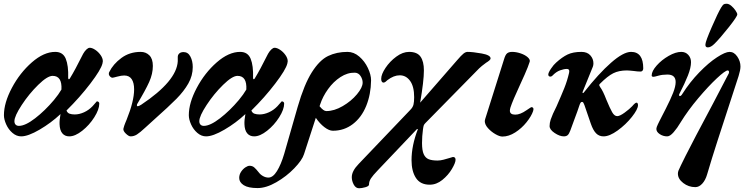

<svg xmlns="http://www.w3.org/2000/svg" viewBox="-20 -714 3998 1025"><path d="M1 -99Q1 -165 43.5 -245Q86 -325 150 -381Q214 -437 275 -437Q316 -437 331 -400.5Q346 -364 344 -298Q344 -291 348 -291Q351 -291 354 -297Q379 -337 424 -427Q432 -441 441.5 -450Q451 -459 459 -459Q472 -459 488.5 -448Q505 -437 517 -420Q529 -403 529 -387Q529 -383 527 -375Q519 -342 462.5 -268Q406 -194 335 -124Q340 -111 351.5 -107Q363 -103 379 -103Q403 -103 428.5 -114.5Q454 -126 474 -147Q483 -157 489 -164Q495 -171 497 -173Q502 -173 506 -170Q510 -167 510 -161Q510 -130 483.5 -88Q457 -46 419 -16Q381 14 350 14Q326 14 312.5 -2.5Q299 -19 298 -51Q297 -72 303 -105Q253 -58 191.5 -22Q130 14 93 14Q68 14 46.5 -4.5Q25 -23 13 -50Q1 -77 1 -99ZM268 -180Q293 -210 308 -236Q312 -309 261 -309Q233 -309 184 -261Q135 -213 96 -153.5Q57 -94 57 -67Q57 -55 63.5 -48.5Q70 -42 81 -42Q115 -42 167.5 -82.5Q220 -123 268 -180Z M639 -28Q643 -44 648.5 -57Q654 -70 656 -75Q696 -174 696 -237Q696 -272 683 -291.5Q670 -311 643 -311Q628 -311 606 -305Q584 -299 580 -299Q574 -299 567.5 -305.5Q561 -312 561 -320Q561 -326 563 -329Q584 -372 628 -404.5Q672 -437 731 -437Q759 -437 777.5 -418.5Q796 -400 796 -362Q796 -320 776.5 -276.5Q757 -233 712 -158Q709 -147 714 -147Q722 -147 734 -155Q923 -281 929 -387V-410Q929 -421 937 -428.5Q945 -436 960 -436Q984 -436 996.5 -412Q1009 -388 1009 -356Q1009 -310 985.5 -268.5Q962 -227 922 -186.5Q882 -146 800 -73L756 -33Q727 -6 711 4Q695 14 677 14Q667 14 651.5 -1Q636 -16 639 -28Z M988 -99Q988 -165 1030.5 -245Q1073 -325 1137 -381Q1201 -437 1262 -437Q1303 -437 1318 -400.5Q1333 -364 1331 -298Q1331 -291 1335 -291Q1338 -291 1341 -297Q1366 -337 1411 -427Q1419 -441 1428.5 -450Q1438 -459 1446 -459Q1459 -459 1475.5 -448Q1492 -437 1504 -420Q1516 -403 1516 -387Q1516 -383 1514 -375Q1506 -342 1449.5 -268Q1393 -194 1322 -124Q1327 -111 1338.5 -107Q1350 -103 1366 -103Q1390 -103 1415.5 -114.5Q1441 -126 1461 -147Q1470 -157 1476 -164Q1482 -171 1484 -173Q1489 -173 1493 -170Q1497 -167 1497 -161Q1497 -130 1470.5 -88Q1444 -46 1406 -16Q1368 14 1337 14Q1313 14 1299.5 -2.5Q1286 -19 1285 -51Q1284 -72 1290 -105Q1240 -58 1178.5 -22Q1117 14 1080 14Q1055 14 1033.5 -4.5Q1012 -23 1000 -50Q988 -77 988 -99ZM1255 -180Q1280 -210 1295 -236Q1299 -309 1248 -309Q1220 -309 1171 -261Q1122 -213 1083 -153.5Q1044 -94 1044 -67Q1044 -55 1050.5 -48.5Q1057 -42 1068 -42Q1102 -42 1154.5 -82.5Q1207 -123 1255 -180Z M1961 -285Q1960 -210 1935 -148.5Q1910 -87 1863.5 -51.5Q1817 -16 1757 -16Q1737 -16 1712 -35Q1687 -54 1666 -85L1603 109Q1593 141 1551 184.5Q1509 228 1455 259Q1401 290 1355 290Q1305 290 1281 274.5Q1257 259 1257 236Q1257 218 1267 203Q1277 188 1290 179.5Q1303 171 1312 171Q1327 171 1337 179.5Q1347 188 1362 207Q1371 219 1385 226.5Q1399 234 1413 234Q1437 234 1458.5 199.5Q1480 165 1497 108L1569 -143Q1604 -264 1645 -328.5Q1686 -393 1731.5 -415Q1777 -437 1835 -437Q1869 -437 1898 -412Q1927 -387 1944 -351Q1961 -315 1961 -285ZM1916 -273Q1916 -291 1905 -308Q1894 -325 1875 -326Q1835 -327 1797.5 -302.5Q1760 -278 1731.5 -238.5Q1703 -199 1689 -156L1686 -147Q1707 -121 1722 -121Q1764 -121 1809.5 -147.5Q1855 -174 1885.5 -210.5Q1916 -247 1916 -273Z M1858 232Q1858 199 1895 161L2170 -127Q2184 -141 2187.5 -156Q2191 -171 2191 -195Q2191 -252 2169.5 -282Q2148 -312 2114 -312Q2082 -312 2048 -286Q2045 -283 2039 -278Q2033 -273 2027 -273Q2022 -273 2018.5 -278Q2015 -283 2015 -293Q2015 -317 2038 -351.5Q2061 -386 2095.5 -411.5Q2130 -437 2164 -437Q2207 -437 2225 -411.5Q2243 -386 2243 -338Q2243 -282 2223 -166L2419 -391Q2443 -419 2454.5 -428Q2466 -437 2476 -437Q2504 -437 2551.5 -428.5Q2599 -420 2599 -402Q2599 -397 2592 -391Q2585 -385 2575 -379Q2549 -360 2538 -349L2250 -56Q2244 -50 2242 -44Q2240 -38 2238 -23Q2233 13 2233 50Q2233 89 2242 109Q2251 129 2268.5 136Q2286 143 2316 143Q2331 143 2348 138.5Q2365 134 2378 130Q2396 124 2398 124Q2412 124 2412 139Q2412 155 2392.5 188Q2373 221 2341.5 246.5Q2310 272 2274 272Q2224 272 2200.5 236Q2177 200 2177 141Q2177 63 2211 -25H2206L1997 195Q1971 222 1960.5 238Q1950 254 1950 271Q1950 280 1930.5 285.5Q1911 291 1897 291Q1879 291 1868.5 271.5Q1858 252 1858 232Z M2568 -68Q2568 -72 2570 -78L2671 -398Q2678 -422 2687.5 -429.5Q2697 -437 2714 -437Q2736 -437 2759.5 -429Q2783 -421 2797 -408.5Q2811 -396 2808 -385Q2800 -359 2781 -316Q2762 -273 2757 -263Q2717 -177 2705 -140Q2702 -130 2702 -123Q2702 -102 2731 -102Q2757 -102 2790 -125Q2798 -130 2806.5 -136Q2815 -142 2816 -142Q2828 -142 2828 -131Q2828 -129 2826 -121Q2817 -94 2791 -61.5Q2765 -29 2730.5 -7Q2696 15 2662 15Q2647 15 2624.5 2Q2602 -11 2585 -30Q2568 -49 2568 -68Z M2914 -41Q2914 -58 2920 -76Q2929 -103 2951 -146Q2977 -205 2992.5 -243.5Q3008 -282 3018 -325Q3019 -328 3019 -334Q3019 -346 3006 -346Q2991 -346 2970 -338.5Q2949 -331 2929 -310Q2924 -305 2918 -305Q2914 -305 2910.5 -307.5Q2907 -310 2907 -316Q2907 -326 2921.5 -347.5Q2936 -369 2949 -380Q2981 -409 3010 -423Q3039 -437 3084 -437Q3115 -437 3131.5 -418.5Q3148 -400 3148 -376Q3148 -366 3145 -358L3091 -225Q3090 -223 3090 -220Q3090 -217 3092 -217Q3095 -217 3099 -223Q3176 -321 3242 -379Q3308 -437 3349 -437Q3414 -437 3414 -349Q3414 -341 3410 -336.5Q3406 -332 3400 -332Q3383 -332 3364 -335Q3353 -336 3343.5 -337Q3334 -338 3327 -338Q3284 -338 3254 -323Q3224 -308 3183 -267Q3179 -263 3179 -260Q3179 -257 3184 -249Q3199 -229 3217 -182Q3236 -136 3248 -115Q3260 -94 3275 -94Q3289 -94 3315 -113Q3341 -132 3355 -147Q3371 -166 3378 -166Q3382 -166 3384 -162Q3386 -158 3386 -153Q3386 -131 3353.5 -90Q3321 -49 3277.5 -17.5Q3234 14 3202 14Q3178 14 3162 -2.5Q3146 -19 3134 -54L3100 -153Q3099 -154 3096 -162Q3093 -170 3087 -170Q3082 -170 3079 -165Q3076 -160 3072 -148Q3067 -131 3044 -70L3025 -18Q3018 1 3010.5 7.5Q3003 14 2990 14Q2968 14 2941 -4Q2914 -22 2914 -41Z M3599 213Q3599 205 3602 197Q3609 180 3640 118Q3678 42 3788 -164Q3871 -322 3871 -323Q3872 -325 3872 -329Q3872 -333 3870 -335.5Q3868 -338 3865 -338Q3852 -338 3807 -296Q3762 -254 3707.5 -189.5Q3653 -125 3613 -60Q3596 -31 3576.5 -8.5Q3557 14 3542 14Q3520 14 3502 2Q3484 -10 3484 -26Q3484 -30 3486 -36Q3491 -49 3500.5 -67.5Q3510 -86 3514 -94L3534 -133Q3560 -184 3573.5 -218.5Q3587 -253 3587 -276Q3587 -316 3543 -316Q3516 -316 3495 -310Q3474 -304 3469 -304Q3459 -304 3459 -311Q3459 -334 3485.5 -364Q3512 -394 3549.5 -415.5Q3587 -437 3617 -437Q3640 -437 3654.5 -421Q3669 -405 3669 -382Q3669 -353 3652.5 -311Q3636 -269 3607 -213Q3604 -208 3605.5 -204.5Q3607 -201 3609 -201Q3616 -201 3623 -213Q3663 -276 3713 -327.5Q3763 -379 3807.5 -408Q3852 -437 3875 -437Q3899 -437 3916 -412Q3933 -387 3933 -359Q3933 -340 3923 -308Q3912 -273 3854 -96Q3843 -63 3811 36Q3779 135 3755 217Q3746 248 3729 266.5Q3712 285 3692 285Q3656 285 3627.5 263Q3599 241 3599 213ZM3746 -478Q3747 -494 3780 -570Q3813 -646 3830 -674Q3838 -687 3843 -690.5Q3848 -694 3859 -694Q3871 -694 3884 -683Q3897 -672 3906.5 -658Q3916 -644 3916 -637Q3916 -626 3870.5 -568.5Q3825 -511 3795 -481Q3775 -461 3759 -461Q3744 -461 3746 -478Z"/></svg>

Font: EB Garamond ExtraBold
Style: Italic
Weight: 800
Italic angle: -17.2°
Designer: Georg Duffner and Octavio Pardo
Foundry: Georg Duffner
Version: Version 1.000